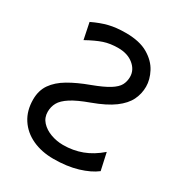

<svg xmlns="http://www.w3.org/2000/svg" viewBox="-174 -843 910 974"><g transform="rotate(30 281.0 -356.5)"><path d="M498 -153.8 520 -53.7Q482.9 -24.9 421.1 -6.3Q359.4 12.2 280.8 12.2Q211.4 12.2 157.2 -12.9Q103 -38.1 72.3 -85.2Q41.5 -132.3 41.5 -197.8Q41.5 -250.5 67.6 -288.1Q93.8 -325.7 142.3 -354.2Q190.9 -382.8 258.8 -407.7Q321.8 -431.2 354.5 -451.7Q387.2 -472.2 398.7 -493.7Q410.2 -515.1 410.2 -542Q410.2 -582.5 375.5 -611.1Q340.8 -639.6 285.6 -639.6Q238.8 -639.6 201.7 -627.2Q164.6 -614.7 112.3 -585.9L92.8 -681.2Q140.6 -704.1 182.6 -714.6Q224.6 -725.1 280.8 -725.1Q361.8 -725.1 411.1 -696Q460.4 -667 482.9 -624Q505.4 -581.1 505.4 -539.6Q505.4 -498 487.3 -460.9Q469.2 -423.8 425.3 -391.1Q381.3 -358.4 302.7 -329.6Q235.4 -305.2 199.5 -282Q163.6 -258.8 150.1 -234.4Q136.7 -210 136.7 -180.7Q136.7 -146.5 158.7 -122.6Q180.7 -98.6 215.6 -85.9Q250.5 -73.2 288.1 -73.2Q346.2 -73.2 397.9 -92.5Q449.7 -111.8 498 -153.8Z"/></g></svg>

Font: Andika LitF DSA DSG
Style: Regular
Weight: 400
Designer: Victor Gaultney, Annie Olsen, Julie Remington, Don Collingsworth, Eric Hays, Becca Hirsbrunner
Foundry: SIL International
Version: Version 6.200 ; LitF DSA DSG; ttfautohint (v1.8.3.10-c5d8)